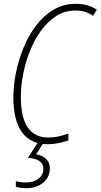

<svg xmlns="http://www.w3.org/2000/svg" viewBox="-20 -745 527 1005"><path d="M228 10Q142 10 96 -51.5Q50 -113 50 -236Q50 -297 63.5 -364.5Q77 -432 103.5 -496Q130 -560 169 -611.5Q208 -663 260 -694Q312 -725 376 -725Q411 -725 438 -717Q465 -709 487 -694L467 -662Q431 -690 374 -690Q320 -690 275 -661.5Q230 -633 195 -585Q160 -537 136.5 -477.5Q113 -418 101 -356Q89 -294 89 -238Q89 -130 125.5 -77.5Q162 -25 233 -25Q259 -25 285 -30.5Q311 -36 338 -46V-10Q312 -1 285 4.5Q258 10 228 10ZM120 240Q101 240 87.5 238Q74 236 63 233V203Q72 206 86 208Q100 210 119 210Q156 210 181.5 190.5Q207 171 207 139Q207 111 186 97.5Q165 84 126 81L179 0H209L169 63Q201 68 221 86.5Q241 105 241 136Q241 182 206 211Q171 240 120 240Z"/></svg>

Font: Noto Sans Condensed ExtraLight
Style: Italic
Weight: 200
Width: 3
Italic angle: -12°
Designer: Monotype Design Team
Foundry: Monotype Imaging Inc.
Version: Version 2.013; ttfautohint (v1.8.4.7-5d5b)